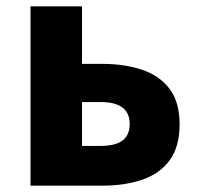

<svg xmlns="http://www.w3.org/2000/svg" viewBox="-20 -584 626 604"><path d="M76 0V-564H238V-383H304Q372 -383 427 -364.5Q482 -346 513.5 -304.5Q545 -263 545 -193Q545 -122 513.5 -79.5Q482 -37 427 -18.5Q372 0 304 0ZM238 -125H296Q343 -125 365.5 -142Q388 -159 388 -194Q388 -228 365.5 -245.5Q343 -263 296 -263H238Z"/></svg>

Font: Noto Sans KR ExtraBold
Style: Regular
Weight: 800
Designer: Ryoko NISHIZUKA  (kana, bopomofo & ideographs); Paul D. Hunt (Latin, Greek & Cyrillic); Sandoll Communications , Soo-you
Foundry: Adobe
Version: Version 2.004-H2;hotconv 1.0.118;makeotfexe 2.5.65603